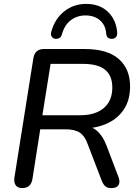

<svg xmlns="http://www.w3.org/2000/svg" viewBox="-20 -956 713 983"><path d="M93 7Q71 7 60.5 -7.5Q50 -22 54 -48L151 -659Q155 -682 168.5 -693.5Q182 -705 205 -705H415Q530 -705 588 -654Q646 -603 646 -514Q646 -441 612 -392.5Q578 -344 519.5 -320Q461 -296 387 -298V-311H405Q449 -311 477.5 -285.5Q506 -260 524 -214L585 -54Q593 -35 591 -21Q589 -7 578.5 0Q568 7 549 7Q530 7 519 -2.5Q508 -12 500 -33L429 -218Q414 -260 388.5 -277Q363 -294 315 -294H186L146 -39Q142 -16 129 -4.5Q116 7 93 7ZM197 -366H391Q468 -366 511.5 -403Q555 -440 555 -508Q555 -568 518.5 -598.5Q482 -629 404 -629H239ZM263 -757Q251 -759 244.5 -769Q238 -779 243 -795Q261 -860 309 -898Q357 -936 421 -936Q490 -936 532 -896Q574 -856 580 -791Q581 -776 575 -767.5Q569 -759 555 -757Q547 -757 540 -759Q533 -761 529 -767Q525 -773 524 -782Q521 -827 492 -852Q463 -877 418 -877Q375 -877 342.5 -852.5Q310 -828 297 -780Q295 -772 290.5 -766.5Q286 -761 279 -759Q272 -757 263 -757Z"/></svg>

Font: Nunito ExtraLight Medium
Style: Italic
Weight: 500
Italic angle: -9°
Version: Version 3.602